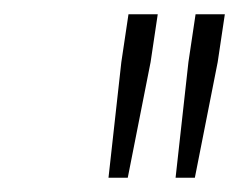

<svg xmlns="http://www.w3.org/2000/svg" viewBox="-20 -762 335 269"><path d="M132 -513 150 -675 160 -742H201L191 -675L159 -513ZM226 -513 244 -675 254 -742H295L285 -675L253 -513Z"/></svg>

Font: Exo Thin ExtraLight
Style: Italic
Weight: 250
Italic angle: -9°
Version: Version 2.000